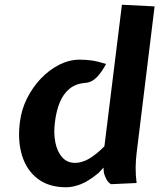

<svg xmlns="http://www.w3.org/2000/svg" viewBox="-20 -778 673 811"><path d="M259 13Q186.5 13 139.5 -22.8Q92.5 -58.5 73.2 -120.8Q54 -183 64 -262Q70.5 -315 94.2 -362.5Q118 -410 153.2 -446.8Q188.5 -483.5 230.8 -504.8Q273 -526 316 -526Q341.5 -526 366 -522.8Q390.5 -519.5 428 -508Q410 -473.5 389 -452Q368 -430.5 343 -428Q301.5 -425.5 274.5 -403.8Q247.5 -382 232.5 -345.5Q217.5 -309 212 -262Q206 -215.5 213.8 -176.5Q221.5 -137.5 242.5 -113.8Q263.5 -90 297 -90Q325.5 -90 355.2 -107Q385 -124 421 -160L495 -758L633 -751L557 -131Q553.5 -103.5 553 -72Q552.5 -40.5 557 -5L449 0Q437 -7 430 -20Q423 -33 419 -47L417 -70L397 -48Q354.5 -13 321.5 0Q288.5 13 259 13Z"/></svg>

Font: Expletus Sans
Style: Bold Italic
Weight: 700
Italic angle: -7°
Version: Version 7.500